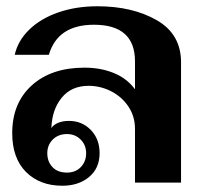

<svg xmlns="http://www.w3.org/2000/svg" viewBox="-20 -583 656 613"><path d="M19 -158Q19 -254 81.5 -310.5Q144 -367 250 -367Q301 -367 343 -350Q385 -333 411 -298V-387Q411 -504 280 -504Q164 -504 136 -408H27Q37 -453 73.5 -488.5Q110 -524 166.5 -543.5Q223 -563 291 -563Q403 -563 480.5 -518.5Q558 -474 558 -384V0H411V-171Q411 -212 389.5 -243.5Q368 -275 334 -292Q300 -309 263 -309Q208 -309 177 -271Q146 -233 144 -174Q151 -185 166 -191Q181 -197 200 -197Q242 -197 270 -168Q298 -139 298 -94Q298 -46 264.5 -18Q231 10 179 10Q107 10 63 -34Q19 -78 19 -158ZM255 -94Q255 -120 237.5 -137.5Q220 -155 194 -155Q166 -155 148.5 -137.5Q131 -120 131 -94Q131 -67 147.5 -49.5Q164 -32 194 -32Q221 -32 238 -49.5Q255 -67 255 -94Z"/></svg>

Font: Taviraj DemiBold
Style: Regular
Weight: 600
Designer: Katatrad Team
Foundry: CadsonDemak
Version: Version 1.030